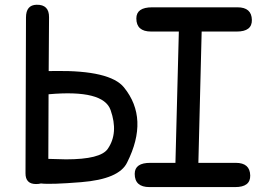

<svg xmlns="http://www.w3.org/2000/svg" viewBox="-20 -760 1115 801"><path d="M130.4 7.8Q141.6 7.8 150.9 5.4Q190.9 10.3 318.4 0Q477.1 -12.7 510.3 -82Q602.5 -265.6 497.1 -395.5Q439 -466.8 210.4 -463.9Q186 -463.9 183.1 -463.4L184.6 -688Q185.1 -741.2 132.8 -740.2Q88.4 -739.3 88.4 -687L86.4 -37.6Q85.9 7.8 130.4 7.8ZM181.6 -97.2 182.6 -366.7Q411.1 -387.2 441.4 -300.8Q475.1 -205.1 429.7 -139.2Q399.9 -95.2 255.4 -95.2Q226.1 -95.7 181.6 -97.2ZM614.7 -729.5Q548.8 -729.5 548.8 -683.1Q548.8 -628.4 610.4 -628.4H726.1L711.9 -80.6H607.9Q542 -81.1 542 -34.7Q542 20.5 603.5 20.5H960.9Q1024.9 20.5 1023.9 -27.8Q1022.9 -80.6 963.9 -80.6H807.6L821.3 -628.4H967.8Q1031.7 -628.4 1030.8 -676.8Q1029.8 -729.5 970.7 -729.5Z"/></svg>

Font: Comic Relief
Style: Regular
Weight: 400
Designer: Jeff Davis
Foundry: Loudifier
Version: Version 1.200; ttfautohint (v1.8.4.7-5d5b)